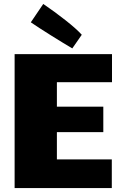

<svg xmlns="http://www.w3.org/2000/svg" viewBox="-20 -917 618 972"><path d="M54 -643H547V-501H268V-377H503V-248H268V-110H546V35H54ZM346 -672Q300 -699 237 -738.5Q174 -778 136 -804L199 -897Q255 -859 311 -815Q367 -771 394 -741Z"/></svg>

Font: Lalezar
Style: Bold
Weight: 700
Designer: Borna Izadpanah
Foundry: Borna Izadpanah
Version: Version 1.003;January 24, 2021;FontCreator 13.0.0.2683 64-bi